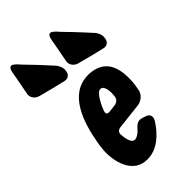

<svg xmlns="http://www.w3.org/2000/svg" viewBox="-310 -1003 1094 1094"><g transform="rotate(-45 237.0 -456.5)"><path d="M217 -683 218 -687C218 -706 210 -724 198 -739L155 -786C130 -813 107 -838 84 -861C71 -874 59 -887 46 -902L41 -906C32 -915 24 -920 17 -920C7 -920 0 -911 -4 -893L-12 -849C-17 -822 -22 -796 -27 -769L-31 -748C-32 -743 -33 -739 -33 -734C-33 -715 -21 -692 8 -684L31 -678C75 -666 119 -655 163 -645L167 -644C172 -643 176 -642 180 -642C197 -642 214 -652 217 -680ZM506 -658 507 -662C507 -681 500 -699 487 -714L444 -761C419 -788 396 -813 373 -836C360 -849 348 -862 335 -877L330 -881C321 -890 313 -895 306 -895C296 -895 289 -886 285 -868L277 -824C272 -797 267 -771 262 -744L258 -723C257 -718 256 -714 256 -709C256 -690 268 -667 297 -659L320 -653C364 -641 408 -630 452 -620L456 -619C461 -618 465 -617 469 -617C486 -617 503 -627 506 -655ZM373 -118C378 -127 381 -135 381 -142C381 -149 381 -165 356 -174L331 -182C326 -183 322 -184 318 -184C306 -184 292 -181 269 -154C256 -139 235 -123 218 -123C191 -123 184 -167 181 -200C181 -220 190 -229 210 -232L367 -250C399 -254 425 -277 432 -306C435 -321 436 -333 439 -345C441 -362 442 -379 442 -396C442 -493 408 -566 300 -573H290C133 -573 80 -396 57 -269C53 -249 50 -228 49 -208C48 -201 48 -195 48 -189C48 -100 82 7 189 7C268 7 330 -51 373 -118ZM310 -377C307 -360 295 -347 276 -344L228 -338C217 -338 206 -338 206 -352C206 -355 207 -359 208 -363C231 -424 261 -467 281 -467H282C313 -467 315 -411 310 -377Z"/></g></svg>

Font: Bangerz
Style: Bold
Weight: 700
Designer: vernon adams
Foundry: Vernon Adams
Version: Version 2.10;December 28, 2023;FontCreator 13.0.0.2683 64-bi